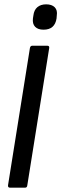

<svg xmlns="http://www.w3.org/2000/svg" viewBox="-20 -866 283 886"><path d="M26 0Q16 0 17 -11L118 -644Q120 -655 129 -655H198Q209 -655 207 -644L106 -11Q105 0 96 0ZM181 -729Q155 -729 142 -742.5Q129 -756 132 -781L134 -794Q137 -820 152.5 -833Q168 -846 193 -846Q219 -846 232.5 -832.5Q246 -819 242 -794L241 -781Q237 -755 222 -742Q207 -729 181 -729Z"/></svg>

Font: Sofia Sans Extra Condensed SemiBold
Style: Italic
Weight: 600
Italic angle: -9°
Designer: Botio Nikoltchev, Ani Petrova
Foundry: lettersoup
Version: Version 4.101